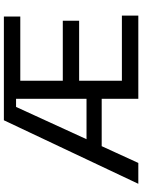

<svg xmlns="http://www.w3.org/2000/svg" viewBox="115 -884 768 1039"><g transform="rotate(-90 499.5 -364.0)"><path d="M24.9 0 368.7 -727.5H930.2V-638.7H582.5V-408.7H907.2V-320.3H582.5V-88.9H935.1V0H484.9V-661.6H440.9L137.7 0ZM193.4 -198.2V-280.3H534.2V-198.2Z"/></g></svg>

Font: Inter Cardless
Style: Regular
Weight: 400
Designer: Rasmus Andersson
Foundry: rsms
Version: Version 4.001;git-9221beed3